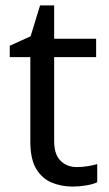

<svg xmlns="http://www.w3.org/2000/svg" viewBox="-20 -679 401 709"><path d="M264 -62Q284 -62 305 -65.5Q326 -69 339 -73V-6Q325 1 299 5.5Q273 10 249 10Q207 10 171.5 -4.5Q136 -19 114 -55Q92 -91 92 -156V-468H16V-510L93 -545L128 -659H180V-536H335V-468H180V-158Q180 -109 203.5 -85.5Q227 -62 264 -62Z"/></svg>

Font: usinhala85
Style: Book
Weight: 400
Designer: Jelle Bosma - Monotype Design Team
Foundry: Monotype Imaging Inc.
Version: Version 2.003